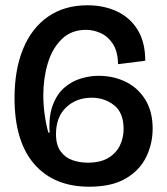

<svg xmlns="http://www.w3.org/2000/svg" viewBox="-20 -694 631 727"><path d="M318 13Q184 13 109.5 -73Q35 -159 35 -323Q35 -430 67.5 -509Q100 -588 162 -631Q224 -674 311 -674Q374 -674 423.5 -650.5Q473 -627 501.5 -580.5Q530 -534 530 -464L427 -451Q426 -500 407 -528.5Q388 -557 360.5 -569Q333 -581 306 -581Q250 -581 214 -546Q178 -511 161 -454.5Q144 -398 144 -333Q144 -298 149 -261Q154 -224 163 -192H168Q164 -253 179.5 -295Q195 -337 223 -361.5Q251 -386 285.5 -396.5Q320 -407 353 -407Q409 -407 455.5 -384.5Q502 -362 530 -317Q558 -272 558 -207Q558 -150 533.5 -99.5Q509 -49 456 -18Q403 13 318 13ZM312 -78Q360 -78 390 -96Q420 -114 434 -143Q448 -172 448 -206Q448 -267 412 -295.5Q376 -324 327 -324Q269 -324 230.5 -287.5Q192 -251 192 -186Q192 -145 209.5 -121Q227 -97 254.5 -87.5Q282 -78 312 -78Z"/></svg>

Font: Bricolage Grotesque 96pt Medium
Style: Regular
Weight: 500
Designer: Mathieu Triay
Foundry: Atelier Triay
Version: Version 1.001; ttfautohint (v1.8.4.7-5d5b);gftools[0.9.33.de